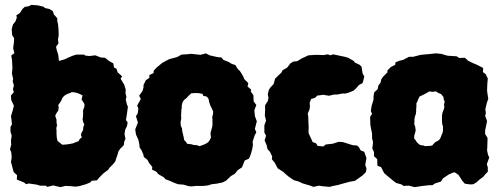

<svg xmlns="http://www.w3.org/2000/svg" viewBox="-20 -743 2049 788"><path d="M248 20 228 25 215 22 199 18 174 24 168 19H144L132 15L98 10L87 13L79 6L49 -6L50 -24L36 -37L32 -52L25 -78L28 -98L26 -119L21 -130L26 -149L25 -166L28 -186L23 -203V-222L29 -232L27 -253L25 -266L32 -289L37 -309L26 -333L25 -351L37 -365L33 -376L37 -392L32 -410L34 -419L29 -441L31 -464L30 -484L29 -500L26 -515L39 -525L34 -545L37 -568L38 -586L30 -599L28 -623L33 -642L44 -656L49 -671L47 -680L61 -689L73 -707L82 -715L97 -717L109 -723L135 -721L157 -716L165 -710L183 -706L197 -697L201 -684L215 -668V-656L218 -645L220 -625L221 -599L218 -581L220 -565L210 -551L213 -537L219 -518L222 -493L244 -499L261 -507L280 -515L294 -519H325L330 -515L347 -513L371 -516L394 -507L411 -506L427 -493L445 -483L448 -466L458 -461L463 -446L481 -430L475 -420L490 -395L496 -375L495 -361L499 -345L496 -335L501 -314L505 -305L501 -276L497 -250L504 -241L501 -225L494 -211L491 -193L495 -173L490 -162L488 -147L472 -131L466 -121L462 -107L456 -90L453 -80L443 -68L429 -54L424 -46L405 -32L388 -15L378 -3L356 -1L350 6L333 13L305 21L289 23L270 21ZM266 -152 281 -155 292 -160 302 -163 307 -172 316 -180 312 -189 315 -199 321 -209 322 -222 326 -232 321 -243 319 -254 321 -267V-280V-291L326 -304L327 -315L322 -324L315 -334L316 -341L319 -351L310 -356L298 -361L285 -364L275 -365L267 -361L258 -358L248 -353L242 -348L236 -341L232 -331L225 -320L219 -312L221 -302L219 -289L214 -282L207 -270L208 -263L212 -252V-241L214 -228L211 -217L212 -208V-194L213 -178L216 -165L228 -155L236 -149L252 -150Z M765 22 754 21 734 15 710 13 692 6 681 1 658 -8 653 -15 630 -28 622 -38 604 -47 605 -58 592 -74 585 -87 570 -99 569 -107 561 -126 553 -138 552 -150 548 -169 538 -191 535 -212 546 -240 538 -266 545 -277 548 -297 543 -310 551 -324 558 -337 551 -350 565 -370 569 -384V-394L578 -413L593 -424V-435L610 -443L611 -453L623 -466L646 -485L655 -490L674 -500L704 -508L709 -510L725 -519L744 -520L765 -522L803 -518L825 -524L840 -516L871 -509L889 -507L897 -497L918 -489L931 -481L946 -476L955 -461L965 -451L978 -430L982 -419L999 -402L996 -388L1011 -375L1009 -368L1020 -352L1021 -327L1032 -312L1024 -291L1026 -267L1034 -245L1026 -214L1032 -200L1025 -187L1017 -162L1018 -148L1015 -130L1009 -109L1002 -92L984 -84L980 -73L973 -56L956 -45L944 -30L927 -20L919 -12L907 -1L893 6L868 11L849 13L834 18L815 20H786ZM799 -143 818 -150 828 -155 836 -161 842 -170 846 -180 844 -192 845 -202 847 -208 850 -219 852 -229V-239V-252L851 -263L854 -273L855 -285L847 -303L843 -310L838 -326L836 -337L833 -342L827 -347L814 -350L811 -358L793 -361H778L765 -360L753 -349L745 -340L738 -335L731 -327L728 -319L726 -310V-299L724 -291V-279L723 -269L724 -257L721 -241L722 -227L727 -216L728 -204L731 -192L734 -179L736 -168L743 -161L748 -153L765 -151L775 -148L789 -147Z M1266 24 1254 19 1223 10 1203 1 1187 -3 1166 -17 1154 -27 1142 -38 1120 -52 1107 -76 1096 -89 1097 -101 1088 -120 1078 -131 1074 -148 1066 -167 1072 -186 1065 -199V-229L1072 -248L1067 -268L1068 -291V-311L1079 -328L1082 -342L1079 -355L1083 -373L1089 -383L1103 -398L1109 -420L1120 -431L1135 -445L1140 -455L1158 -465L1172 -483L1183 -490L1200 -492L1218 -503L1246 -516L1277 -518L1309 -517L1325 -520L1336 -516L1347 -520L1366 -516L1395 -510L1409 -506L1433 -492L1435 -487L1456 -477L1464 -469L1468 -442L1475 -429L1471 -412L1468 -402L1453 -394L1441 -380L1431 -371L1412 -363L1397 -359H1384L1364 -355H1351L1330 -350L1307 -354L1293 -352L1283 -351L1272 -341L1257 -337L1251 -322L1252 -306L1250 -293L1243 -277L1245 -265L1246 -236L1247 -218L1246 -205L1247 -195L1256 -176L1263 -160L1277 -155L1284 -144L1307 -142L1317 -150L1335 -152L1345 -153L1370 -161L1387 -160L1406 -154L1428 -147L1445 -146L1453 -139L1460 -126L1475 -120L1484 -94L1479 -66L1484 -52L1482 -37L1468 -23L1437 -1L1415 3L1389 10L1368 16L1348 20L1332 24L1301 21L1289 19Z M1742 17 1715 20 1682 25 1658 19 1636 20 1628 14 1606 8 1593 -2 1577 -15 1557 -32 1544 -57 1529 -63 1528 -90 1515 -102V-119L1508 -133L1511 -159L1507 -176V-195L1504 -209L1500 -230L1499 -263L1507 -276L1502 -287L1505 -308L1513 -334V-347L1516 -364L1530 -377L1533 -392L1542 -404L1545 -418L1553 -429L1570 -446V-454L1584 -468L1602 -477L1603 -487L1620 -494L1634 -497L1659 -510H1676L1707 -518L1741 -521L1769 -524L1791 -522L1814 -515L1821 -514L1838 -513L1854 -512L1865 -505L1888 -506L1901 -494L1921 -484L1938 -477L1963 -464L1962 -447L1973 -439L1982 -421L1980 -398L1979 -371L1982 -349L1984 -337L1978 -321L1972 -295L1974 -277L1971 -268L1979 -246L1971 -207V-193L1981 -177L1980 -140L1979 -126L1983 -107L1988 -97L1978 -69L1982 -56V-38L1972 -28L1964 -18L1948 -6L1936 5L1923 13L1911 14L1888 11L1878 0L1862 -25L1846 -36L1838 -34L1822 -27L1798 -11L1790 2L1765 10L1755 17ZM1725 -143 1735 -144H1744L1754 -146L1760 -153L1767 -160L1773 -163L1782 -168L1788 -177L1791 -186L1796 -197L1798 -206V-225L1795 -233L1794 -245V-260V-270L1796 -280L1799 -288L1802 -296L1804 -306L1802 -312L1805 -326L1801 -336L1800 -345L1790 -357L1778 -362L1769 -368L1755 -366L1743 -368L1732 -362L1723 -357L1711 -351L1702 -347L1697 -337L1693 -327L1689 -319V-305L1688 -296V-287L1687 -276L1684 -268L1681 -255V-243L1680 -234L1684 -223L1686 -209L1684 -199L1680 -186V-174L1685 -169L1689 -162L1693 -157L1701 -150L1707 -147L1718 -146Z"/></svg>

Font: Winky Rough ExtraBold
Style: Regular
Weight: 800
Designer: Simon Atzbach
Foundry: typofactur
Version: Version 1.206; ttfautohint (v1.8.4.7-5d5b)